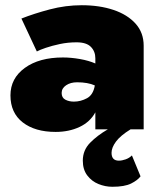

<svg xmlns="http://www.w3.org/2000/svg" viewBox="-20 -495 620 735"><path d="M121 -298 62 -424Q110 -443 170.5 -459Q231 -475 293 -475Q361 -475 414.5 -457Q468 -439 499 -404.5Q530 -370 530 -320V0H480Q441 24 424 47Q407 70 407 90Q407 120 435 120Q447 120 461 115Q475 110 485 100L518 180Q507 195 482 207.5Q457 220 410 220Q383 220 357 209.5Q331 199 314 176.5Q297 154 297 120Q297 80 325 51.5Q353 23 393 0H345V-65Q325 -28 284.5 -9Q244 10 193 10Q114 10 67 -26.5Q20 -63 20 -130Q20 -195 75 -235Q130 -275 221 -275Q252 -275 286 -269Q320 -263 345 -252V-272Q345 -298 328 -315.5Q311 -333 273 -333Q240 -333 209.5 -326.5Q179 -320 155.5 -312Q132 -304 121 -298ZM216 -139Q216 -121 230 -113.5Q244 -106 263 -106Q289 -106 313 -119Q337 -132 343 -168Q316 -180 275 -180Q250 -180 233 -168.5Q216 -157 216 -139Z"/></svg>

Font: Jost* Black
Style: Regular
Weight: 900
Version: Version 3.7